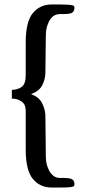

<svg xmlns="http://www.w3.org/2000/svg" viewBox="-20 -678 455 859"><path d="M95 -183Q95 -211 76.5 -224Q58 -237 33 -237V-276Q58 -276 76.5 -289Q95 -302 95 -340V-488Q95 -581 127 -619.5Q159 -658 211 -658H248Q271 -658 284 -657Q297 -656 303.5 -654.5Q310 -653 311.5 -650Q313 -647 313 -644Q313 -631 305.5 -623Q298 -615 260 -615H246Q237 -615 226.5 -610.5Q216 -606 207 -594.5Q198 -583 191.5 -563.5Q185 -544 185 -514L183 -350Q182 -322 168.5 -296Q155 -270 119 -257Q154 -244 167.5 -218Q181 -192 183 -165L185 17Q185 46 191.5 65.5Q198 85 207 96.5Q216 108 226 113Q236 118 245 118H260Q295 118 304 125Q313 132 313 144Q313 149 312.5 152Q312 155 306.5 157Q301 159 287.5 160Q274 161 248 161H211Q159 161 127 122.5Q95 84 95 -9Z"/></svg>

Font: Asar
Style: Regular
Weight: 400
Designer: Eben Sorkin
Foundry: Eben Sorkin, Pria Ravichandran
Version: Version 1.003; ttfautohint (v1.3) -l 8 -r 50 -G 0 -x 0 -H 45